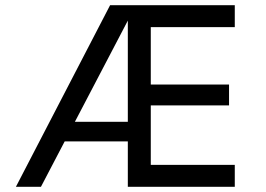

<svg xmlns="http://www.w3.org/2000/svg" viewBox="-20 -716 1020 736"><path d="M228 -174 137 0H41L402 -696H880V-612H558V-392H858V-312H558V-84H880V0H470V-174ZM470 -637 267 -249H470Z"/></svg>

Font: Amiko
Style: Regular
Weight: 400
Designer: Pablo Impallari, Rodrigo Fuenzalida, Andres Torresi
Foundry: Impallari Type
Version: Version 1.001; ttfautohint (v1.3)